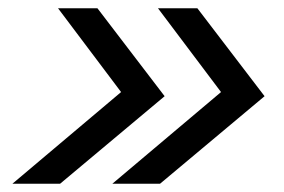

<svg xmlns="http://www.w3.org/2000/svg" viewBox="-20 -547 684 463"><path d="M366 -104H251L513 -325L361 -527H456L618 -315ZM125 -104H10L272 -325L120 -527H215L377 -315Z"/></svg>

Font: Be Vietnam Pro Variable Thin
Style: Italic
Weight: 100
Italic angle: -12°
Designer: Lam Bao, Tony Le, Vietanh Nguyen
Foundry: Yellow Type Foundry
Version: Version 1.002